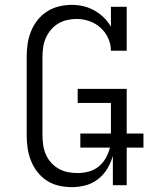

<svg xmlns="http://www.w3.org/2000/svg" viewBox="-20 -763 640 791"><path d="M276 8Q249 8 222.5 2Q196 -4 173.5 -18.5Q151 -33 134.5 -54Q118 -75 108 -100Q98 -125 94 -151.5Q90 -178 90 -205V-530Q90 -557 94 -583.5Q98 -610 108 -634.5Q118 -659 134.5 -680Q151 -701 173.5 -715.5Q196 -730 222.5 -736.5Q249 -743 275 -743Q300 -743 323.5 -737.5Q347 -732 368.5 -720Q390 -708 407.5 -691Q425 -674 437 -653V-735H502V-554H437Q437 -581 425.5 -606Q414 -631 394 -649Q374 -667 348 -676Q322 -685 296 -685Q276 -685 256.5 -680.5Q237 -676 220 -666Q203 -656 190 -640.5Q177 -625 169 -607Q161 -589 158 -569.5Q155 -550 155 -530V-205Q155 -185 158 -165Q161 -145 169 -126.5Q177 -108 190.5 -93Q204 -78 221.5 -68Q239 -58 259 -54Q279 -50 299 -50Q322 -50 345 -56Q368 -62 386 -76.5Q404 -91 415.5 -111.5Q427 -132 433 -155H311V-213H437V-339H300V-397H502V-213H571V-155H502V0H445V-121Q437 -93 422 -68Q407 -43 384 -25Q361 -7 333 0.5Q305 8 276 8Z"/></svg>

Font: Iosevka Etoile Light
Style: Regular
Weight: 300
Designer: Belleve Invis
Foundry: Belleve Invis
Version: Version 25.0.1; ttfautohint (v1.8.4)